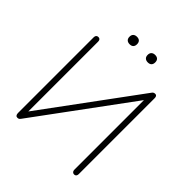

<svg xmlns="http://www.w3.org/2000/svg" viewBox="-235 -1040 1203 1203"><g transform="rotate(45 366.0 -438.5)"><path d="M114 6Q110 6 106.5 4.5Q103 3 101 0Q99 -3 97.5 -7Q96 -11 96 -17V-689Q96 -700 101.5 -705.5Q107 -711 116 -711Q125 -711 130 -705.5Q135 -700 135 -689V-42H114L596 -697Q601 -705 606.5 -708Q612 -711 619 -711Q625 -711 628.5 -708.5Q632 -706 634 -701Q636 -696 636 -688V-16Q636 -6 631 0Q626 6 617 6Q608 6 602.5 0Q597 -6 597 -16V-663H619L137 -8Q132 -1 127.5 2.5Q123 6 114 6ZM447 -817Q431 -817 422 -825.5Q413 -834 413 -850Q413 -866 422 -874.5Q431 -883 447 -883Q463 -883 471.5 -874.5Q480 -866 480 -850Q480 -834 471.5 -825.5Q463 -817 447 -817ZM286 -817Q270 -817 261 -825.5Q252 -834 252 -850Q252 -866 261 -874.5Q270 -883 286 -883Q302 -883 310.5 -874.5Q319 -866 319 -850Q319 -834 310.5 -825.5Q302 -817 286 -817Z"/></g></svg>

Font: Nunito ExtraLight
Style: Regular
Weight: 200
Designer: Vernon Adams
Foundry: Vernon Adams
Version: Version 3.602;April 4, 2023;FontCreator 14.0.0.2856 64-bit